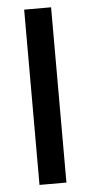

<svg xmlns="http://www.w3.org/2000/svg" viewBox="-51 -709 348 739"><g transform="rotate(-5 123.5 -339.5)"><path d="M175.3 -677.7V-0.5H71.3V-677.7Z"/></g></svg>

Font: Vazirmatn RD Medium
Style: Regular
Weight: 500
Designer: Saber Rastikerdar
Foundry: Saber Rastikerdar
Version: Version 33.003